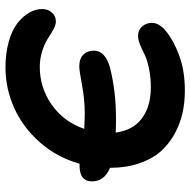

<svg xmlns="http://www.w3.org/2000/svg" viewBox="-17 -677 699 705"><g transform="rotate(90 332.5 -324.5)"><path d="M228 4.9Q175.8 4.9 133.3 -7.1Q90.8 -19 65.4 -38.8Q40 -58.6 26.6 -82Q13.2 -105.5 13.2 -129.9Q13.2 -150.9 26.1 -165.5Q39.1 -180.2 59.1 -180.2Q71.3 -180.2 88.4 -170.9Q105.5 -161.6 121.8 -150.6Q138.2 -139.6 166.5 -130.4Q194.8 -121.1 226.1 -121.1Q302.2 -121.1 364.7 -165Q427.2 -209 453.1 -284.2Q420.9 -286.1 395 -286.1Q345.2 -286.1 292 -276.1Q238.8 -266.1 224.1 -266.1Q195.3 -266.1 180.7 -281Q166 -295.9 166 -319.8Q166 -361.3 228 -378.9Q315.9 -400.9 413.1 -400.9Q449.7 -400.9 466.8 -399.9Q458.5 -463.4 414.6 -496.1Q370.6 -528.8 300.8 -528.8Q261.2 -528.8 228.8 -521.5Q196.3 -514.2 179.2 -505.4Q162.1 -496.6 144 -489.3Q126 -481.9 111.8 -481.9Q90.3 -481.9 77.1 -497.1Q64 -512.2 64 -532.2Q64 -560.5 95.2 -585Q128.9 -612.8 184.6 -633.3Q240.2 -653.8 313 -653.8Q356.4 -653.8 395.8 -645Q435.1 -636.2 472.2 -615.7Q509.3 -595.2 536.4 -564.5Q563.5 -533.7 579.8 -486.1Q596.2 -438.5 596.2 -378.9Q646 -358.4 646 -313Q646 -267.1 587.9 -267.1H581.1Q558.1 -184.6 502.9 -121.8Q447.8 -59.1 376.2 -27.1Q304.7 4.9 228 4.9Z"/></g></svg>

Font: Shantell Sans Irregular
Style: Regular
Weight: 600
Designer: Stephen Nixon, Anya Danilova, Shantell Martin
Foundry: Arrow Type
Version: Version 1.006;[9816181b4]